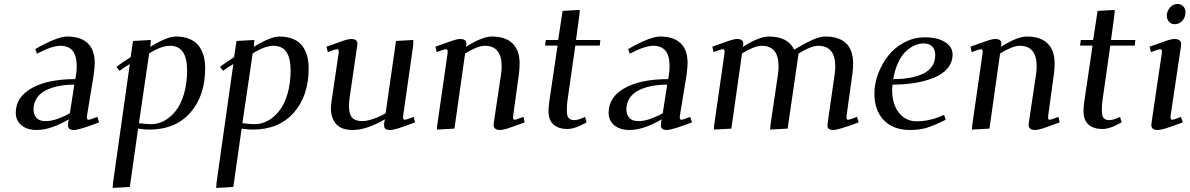

<svg xmlns="http://www.w3.org/2000/svg" viewBox="-20 -637 5892 951"><path d="M58.1 -78.1Q58.1 -156.2 137.5 -200.7Q216.8 -245.1 353 -245.1L356.9 -269Q359.9 -283.7 359.9 -309.1Q359.9 -360.8 339.8 -385.5Q319.8 -410.2 278.8 -410.2Q237.3 -410.2 163.1 -371.1L154.8 -394Q263.7 -456.1 313 -456.1Q379.4 -456.1 414.3 -423.1Q449.2 -390.1 449.2 -325.2Q449.2 -304.7 443.8 -264.2L411.1 -64.9Q408.2 -43.9 418 -43.9Q427.2 -43.9 461.9 -58.1L471.2 -30.8Q371.6 6.8 347.2 6.8Q316.9 6.8 316.9 -15.1Q316.9 -25.4 318.8 -35.2L320.8 -45.9Q230.5 6.8 162.1 6.8Q113.8 6.8 85.9 -16.8Q58.1 -40.5 58.1 -78.1ZM146 -94.2Q146 -70.3 160.2 -53.7Q174.3 -37.1 207 -37.1Q234.9 -37.1 268.6 -49.6Q302.2 -62 326.2 -76.2L348.1 -217.8Q306.6 -217.8 271.2 -210.9Q235.8 -204.1 207.3 -189.9Q178.7 -175.8 162.4 -151.4Q146 -127 146 -94.2Z M538.1 293.9 540 267.1 623 -319.8Q589.8 -299.8 571.8 -286.1L557.1 -306.2Q588.4 -329.6 627 -354L638.7 -434.1L727.1 -439L725.1 -411.1L724.1 -404.8Q808.1 -456.1 851.1 -456.1Q891.1 -456.1 919.9 -443.6Q948.7 -431.2 965.1 -408.9Q981.4 -386.7 988.8 -359.6Q996.1 -332.5 996.1 -298.8Q996.1 -162.1 922.4 -78.6Q848.6 4.9 718.8 4.9Q697.3 4.9 664.1 0L623 289.1ZM668 -26.9Q704.6 -22 729 -22Q763.2 -22 794.7 -39.3Q826.2 -56.6 851.3 -88.9Q876.5 -121.1 891.6 -173.1Q906.7 -225.1 906.7 -289.1Q906.7 -410.2 821.8 -410.2Q778.8 -410.2 718.8 -372.1Z M1050.8 293.9 1052.7 267.1 1135.7 -319.8Q1102.5 -299.8 1084.5 -286.1L1069.8 -306.2Q1101.1 -329.6 1139.6 -354L1151.4 -434.1L1239.7 -439L1237.8 -411.1L1236.8 -404.8Q1320.8 -456.1 1363.8 -456.1Q1403.8 -456.1 1432.6 -443.6Q1461.4 -431.2 1477.8 -408.9Q1494.1 -386.7 1501.5 -359.6Q1508.8 -332.5 1508.8 -298.8Q1508.8 -162.1 1435.1 -78.6Q1361.3 4.9 1231.4 4.9Q1210 4.9 1176.8 0L1135.7 289.1ZM1180.7 -26.9Q1217.3 -22 1241.7 -22Q1275.9 -22 1307.4 -39.3Q1338.9 -56.6 1364 -88.9Q1389.2 -121.1 1404.3 -173.1Q1419.4 -225.1 1419.4 -289.1Q1419.4 -410.2 1334.5 -410.2Q1291.5 -410.2 1231.4 -372.1Z M1597.2 -405.8Q1661.1 -429.2 1683.8 -436.5Q1706.5 -443.8 1720.2 -443.8Q1750.5 -443.8 1750.5 -419.9Q1750.5 -418.9 1748 -401.9L1711.4 -150.9Q1708.5 -129.9 1708.5 -111.8Q1708.5 -71.8 1724.1 -54.4Q1739.7 -37.1 1773.4 -37.1Q1798.8 -37.1 1833.7 -49.8Q1868.7 -62.5 1890.1 -76.2L1941.4 -434.1L2027.3 -439L2026.4 -411.1L1977.1 -64.9Q1974.1 -43.9 1983.4 -43.9Q1993.7 -43.9 2029.3 -58.1L2036.1 -30.8Q1975.6 -8.3 1950.7 -0.7Q1925.8 6.8 1912.1 6.8Q1895.5 6.8 1888.9 1Q1882.3 -4.9 1882.3 -17.1Q1882.3 -26.4 1884.3 -35.2L1886.2 -45.9Q1795.9 6.8 1727.1 6.8Q1669.9 6.8 1644.5 -23.2Q1619.1 -53.2 1619.1 -99.1Q1619.1 -114.7 1622.1 -136.2L1657.2 -372.1Q1660.2 -393.1 1650.4 -393.1Q1639.2 -393.1 1603.5 -378.9Z M2136.7 -405.8Q2200.7 -429.2 2223.4 -436.5Q2246.1 -443.8 2259.8 -443.8Q2290 -443.8 2290 -420.9Q2290 -416 2289.1 -411.1L2287.6 -404.8Q2368.7 -456.1 2416 -456.1Q2483.4 -456.1 2518.6 -422.1Q2553.7 -388.2 2553.7 -323.2Q2553.7 -298.8 2550.8 -274.9L2522 -64.9Q2519 -43.9 2527.8 -43.9Q2537.1 -43.9 2572.8 -58.1L2578.6 -30.8Q2515.1 -7.3 2492.9 -0.2Q2470.7 6.8 2457 6.8Q2424.8 6.8 2424.8 -19Q2424.8 -23.4 2426.8 -35.2L2461.9 -270Q2464.8 -291.5 2464.8 -308.1Q2464.8 -410.2 2380.9 -410.2Q2345.7 -410.2 2283.7 -372.1L2231 0L2144 4.9L2146 -19L2196.8 -372.1Q2199.7 -393.1 2189.9 -393.1Q2178.7 -393.1 2143.1 -378.9Z M2679.7 -411.1 2683.6 -439H2744.6L2766.6 -583L2851.6 -587.9L2849.6 -561L2833 -439H2953.6L2950.7 -411.1H2829.6L2791 -141.1Q2787.6 -115.2 2787.6 -89.8Q2787.6 -61.5 2796.9 -51.8Q2806.2 -42 2824.7 -42Q2844.7 -42 2877.9 -58.1L2885.7 -30.8Q2863.3 -19 2851.3 -13.4Q2839.4 -7.8 2822.8 -2.9Q2806.2 2 2791 2Q2747.1 2 2721.9 -19.8Q2696.8 -41.5 2696.8 -86.9Q2696.8 -107.9 2701.7 -141.1L2741.7 -411.1Z M2994.6 -78.1Q2994.6 -156.2 3074 -200.7Q3153.3 -245.1 3289.6 -245.1L3293.5 -269Q3296.4 -283.7 3296.4 -309.1Q3296.4 -360.8 3276.4 -385.5Q3256.3 -410.2 3215.3 -410.2Q3173.8 -410.2 3099.6 -371.1L3091.3 -394Q3200.2 -456.1 3249.5 -456.1Q3315.9 -456.1 3350.8 -423.1Q3385.7 -390.1 3385.7 -325.2Q3385.7 -304.7 3380.4 -264.2L3347.7 -64.9Q3344.7 -43.9 3354.5 -43.9Q3363.8 -43.9 3398.4 -58.1L3407.7 -30.8Q3308.1 6.8 3283.7 6.8Q3253.4 6.8 3253.4 -15.1Q3253.4 -25.4 3255.4 -35.2L3257.3 -45.9Q3167 6.8 3098.6 6.8Q3050.3 6.8 3022.5 -16.8Q2994.6 -40.5 2994.6 -78.1ZM3082.5 -94.2Q3082.5 -70.3 3096.7 -53.7Q3110.8 -37.1 3143.6 -37.1Q3171.4 -37.1 3205.1 -49.6Q3238.8 -62 3262.7 -76.2L3284.7 -217.8Q3243.2 -217.8 3207.8 -210.9Q3172.4 -204.1 3143.8 -189.9Q3115.2 -175.8 3098.9 -151.4Q3082.5 -127 3082.5 -94.2Z M3508.3 -405.8Q3572.3 -429.2 3595 -436.5Q3617.7 -443.8 3631.3 -443.8Q3661.6 -443.8 3661.6 -420.9Q3661.6 -416 3660.6 -411.1L3659.2 -404.8Q3740.2 -456.1 3787.6 -456.1Q3882.8 -456.1 3913.6 -391.1Q3976.1 -427.7 4009.5 -441.9Q4043 -456.1 4068.4 -456.1Q4135.7 -456.1 4170.7 -422.4Q4205.6 -388.7 4205.6 -323.2Q4205.6 -298.8 4202.6 -274.9L4173.3 -64.9Q4170.4 -43.9 4180.2 -43.9Q4189.9 -43.9 4224.6 -58.1L4233.4 -30.8Q4131.3 6.8 4108.4 6.8Q4078.6 6.8 4078.6 -14.2Q4078.6 -19.5 4080.6 -35.2L4114.3 -270Q4117.2 -291.5 4117.2 -308.1Q4117.2 -410.2 4032.2 -410.2Q3997.6 -410.2 3935.5 -372.1L3881.3 0L3794.4 4.9L3796.4 -19L3833.5 -270Q3836.4 -291.5 3836.4 -308.1Q3836.4 -410.2 3752.4 -410.2Q3717.3 -410.2 3655.3 -372.1L3602.5 0L3515.6 4.9L3517.6 -19L3568.4 -372.1Q3571.3 -393.1 3561.5 -393.1Q3550.3 -393.1 3514.6 -378.9Z M4311 -172.9Q4311 -222.2 4329.6 -271.7Q4348.1 -321.3 4379.9 -361.6Q4411.6 -401.9 4459.2 -427Q4506.8 -452.1 4560.1 -452.1Q4624 -452.1 4661.1 -428.5Q4698.2 -404.8 4698.2 -367.2Q4698.2 -328.1 4673.1 -298.3Q4647.9 -268.6 4604.7 -251.5Q4561.5 -234.4 4510.3 -226.1Q4459 -217.8 4400.9 -217.8Q4398.9 -205.6 4398.9 -191.9Q4398.9 -120.1 4432.9 -78.1Q4466.8 -36.1 4521 -36.1Q4586.4 -36.1 4656.2 -67.9L4664.1 -43.9Q4607.9 -15.6 4571.5 -4.4Q4535.2 6.8 4487.3 6.8Q4404.3 6.8 4357.7 -41.7Q4311 -90.3 4311 -172.9ZM4404.3 -245.1Q4449.7 -245.1 4486.3 -251.7Q4522.9 -258.3 4551.8 -271.7Q4580.6 -285.2 4596.4 -308.6Q4612.3 -332 4612.3 -363.8Q4612.3 -393.1 4596.7 -407.5Q4581.1 -421.9 4555.2 -421.9Q4532.7 -421.9 4510.7 -412.4Q4488.8 -402.8 4467.3 -383.1Q4445.8 -363.3 4429 -327.6Q4412.1 -292 4404.3 -245.1Z M4786.6 -405.8Q4850.6 -429.2 4873.3 -436.5Q4896 -443.8 4909.7 -443.8Q4939.9 -443.8 4939.9 -420.9Q4939.9 -416 4939 -411.1L4937.5 -404.8Q5018.6 -456.1 5065.9 -456.1Q5133.3 -456.1 5168.5 -422.1Q5203.6 -388.2 5203.6 -323.2Q5203.6 -298.8 5200.7 -274.9L5171.9 -64.9Q5168.9 -43.9 5177.7 -43.9Q5187 -43.9 5222.7 -58.1L5228.5 -30.8Q5165 -7.3 5142.8 -0.2Q5120.6 6.8 5106.9 6.8Q5074.7 6.8 5074.7 -19Q5074.7 -23.4 5076.7 -35.2L5111.8 -270Q5114.7 -291.5 5114.7 -308.1Q5114.7 -410.2 5030.8 -410.2Q4995.6 -410.2 4933.6 -372.1L4880.9 0L4793.9 4.9L4795.9 -19L4846.7 -372.1Q4849.6 -393.1 4839.8 -393.1Q4828.6 -393.1 4793 -378.9Z M5329.6 -411.1 5333.5 -439H5394.5L5416.5 -583L5501.5 -587.9L5499.5 -561L5482.9 -439H5603.5L5600.6 -411.1H5479.5L5440.9 -141.1Q5437.5 -115.2 5437.5 -89.8Q5437.5 -61.5 5446.8 -51.8Q5456.1 -42 5474.6 -42Q5494.6 -42 5527.8 -58.1L5535.6 -30.8Q5513.2 -19 5501.2 -13.4Q5489.3 -7.8 5472.7 -2.9Q5456.1 2 5440.9 2Q5397 2 5371.8 -19.8Q5346.7 -41.5 5346.7 -86.9Q5346.7 -107.9 5351.6 -141.1L5391.6 -411.1Z M5674.3 -405.8Q5738.3 -429.2 5761 -436.5Q5783.7 -443.8 5797.4 -443.8Q5830.6 -443.8 5830.6 -418Q5830.6 -413.6 5828.6 -401.9L5778.3 -64.9Q5775.4 -43.9 5785.6 -43.9Q5794.9 -43.9 5829.6 -58.1L5838.4 -30.8Q5777.8 -8.3 5752.9 -0.7Q5728 6.8 5714.4 6.8Q5682.6 6.8 5682.6 -18.1Q5682.6 -21.5 5684.6 -35.2L5734.4 -372.1Q5737.3 -393.1 5727.5 -393.1Q5716.3 -393.1 5680.7 -378.9ZM5759.3 -558.1Q5759.3 -581.5 5774.7 -599.4Q5790 -617.2 5812.5 -617.2Q5828.6 -617.2 5840.1 -606.2Q5851.6 -595.2 5851.6 -576.2Q5851.6 -551.3 5836.4 -534.2Q5821.3 -517.1 5797.4 -517.1Q5781.2 -517.1 5770.3 -529.8Q5759.3 -542.5 5759.3 -558.1Z"/></svg>

Font: Dehuti Alt
Style: Bold-Italic
Weight: 700
Version: Version 1.2